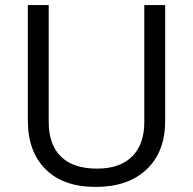

<svg xmlns="http://www.w3.org/2000/svg" viewBox="-20 -734 768 764"><path d="M637.2 -713.9V-252Q637.2 -129.9 563.5 -60.1Q489.7 9.8 360.8 9.8Q231.9 9.8 161.4 -60.5Q90.8 -130.9 90.8 -253.9V-713.9H173.8V-248Q173.8 -158.7 222.7 -110.8Q271.5 -63 366.2 -63Q456.5 -63 505.4 -111.1Q554.2 -159.2 554.2 -249V-713.9Z"/></svg>

Font: f0_25643 
Style: Regular
Weight: 400
Foundry: Ascender Corporation
Version: Version 1.10